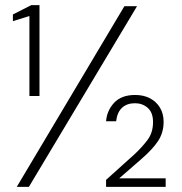

<svg xmlns="http://www.w3.org/2000/svg" viewBox="-20 -724 704 744"><path d="M94 -352V-662L30 -642V-668L101 -704H133V-352ZM45 0 462 -700H511L92 0ZM391 0V-27L501 -126Q530 -153 551.5 -181.5Q573 -210 573 -251Q573 -288 552.5 -306Q532 -324 503 -324Q472 -324 453 -306.5Q434 -289 430 -254H391Q394 -295 422 -325.5Q450 -356 504 -356Q536 -356 560.5 -343.5Q585 -331 599.5 -307.5Q614 -284 614 -252Q614 -210 592.5 -177.5Q571 -145 527 -107L442 -33H622V0Z"/></svg>

Font: DM Sans 28pt ExtraLight
Style: Regular
Weight: 250
Version: Version 4.004;gftools[0.9.30]